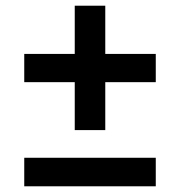

<svg xmlns="http://www.w3.org/2000/svg" viewBox="-20 -653 630 673"><path d="M242 -197V-365H65V-464H242V-633H349V-464H526V-365H349V-197ZM65 0V-100H526V0Z"/></svg>

Font: Montserrat SemiBold
Style: Regular
Weight: 600
Designer: Julieta Ulanovsky
Foundry: Julieta Ulanovsky
Version: Version 9.000; ttfautohint (v1.8.4.7-5d5b)